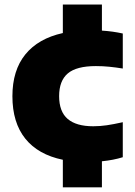

<svg xmlns="http://www.w3.org/2000/svg" viewBox="-20 -688 582 828"><path d="M251 120V1Q144.5 -21 89 -90.2Q33.5 -159.5 33.5 -273Q33.5 -384.5 89.2 -453.2Q145 -522 251 -545.5V-668.5H419.5V-556Q467 -553 509.5 -543.5V-392.5Q478.5 -397.5 451 -400.2Q423.5 -403 393.5 -403Q309.5 -403 272.2 -371.2Q235 -339.5 235 -273.5Q235 -206.5 272 -175Q309 -143.5 382 -143.5Q411.5 -143.5 440.5 -147.8Q469.5 -152 509.5 -161V-10Q469.5 2.5 419.5 7.5V120Z"/></svg>

Font: Encode Sans SmExp XBd
Style: Regular
Weight: 800
Width: 6
Designer: Multiple Designers
Foundry: Impallari Type
Version: Version 3.002; ttfautohint (v1.8.3) -l 8 -r 50 -G 200 -x 14 